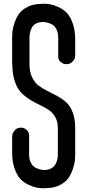

<svg xmlns="http://www.w3.org/2000/svg" viewBox="-20 -814 468 1029"><path d="M200 -793Q206 -794 215 -794Q232 -794 249.5 -791Q267 -788 292.5 -776.5Q318 -765 337 -746Q356 -727 369.5 -689.5Q383 -652 383 -602V-524Q383 -515 381.5 -505.5Q380 -496 368 -483Q356 -470 335 -470Q330 -470 323 -471.5Q316 -473 304 -483Q292 -493 292 -511V-524V-612Q292 -640 281.5 -659Q271 -678 255 -685Q239 -692 229.5 -694Q220 -696 212 -696H210Q187 -696 171 -686.5Q155 -677 148.5 -661.5Q142 -646 140 -635Q138 -624 138 -613V-608V-471Q138 -430 151.5 -401Q165 -372 186.5 -355.5Q208 -339 234 -326.5Q260 -314 286.5 -299.5Q313 -285 334.5 -266Q356 -247 369.5 -212Q383 -177 383 -128V1V13Q383 30 381 48.5Q379 67 369.5 94.5Q360 122 345 142.5Q330 163 299.5 178.5Q269 194 228 194Q222 195 213 195Q196 195 178.5 192Q161 189 135.5 177.5Q110 166 91 147Q72 128 58.5 90.5Q45 53 45 3V-75Q45 -84 46.5 -93.5Q48 -103 60 -116.5Q72 -130 93 -130Q98 -130 105 -128.5Q112 -127 124 -116.5Q136 -106 136 -88V-75V13Q136 41 146.5 60Q157 79 173 86Q189 93 198.5 95Q208 97 216 97H218Q237 97 251 90Q265 83 272.5 73.5Q280 64 284 51.5Q288 39 289 30.5Q290 22 290 14V9V-128Q290 -162 276.5 -186Q263 -210 241.5 -224.5Q220 -239 194 -251Q168 -263 142 -279Q116 -295 94.5 -316.5Q73 -338 59.5 -377.5Q46 -417 46 -470H45V-471V-600V-612Q45 -629 47 -647.5Q49 -666 58.5 -693.5Q68 -721 83 -741.5Q98 -762 128.5 -777.5Q159 -793 200 -793Z"/></svg>

Font: Soda Fountain
Style: Regular
Weight: 400
Version: Version 1.0